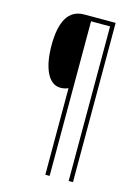

<svg xmlns="http://www.w3.org/2000/svg" viewBox="-131 -833 753 1033"><g transform="rotate(15 245.5 -316.5)"><path d="M381 127V-760H206C117 -760 79 -684 79 -555C79 -437 113 -346 184 -346C202 -346 212 -349 227 -355V127H251V-734H357V127Z"/></g></svg>

Font: Noto Sans Khmer UI Condensed Thin
Style: Regular
Weight: 100
Width: 3
Designer: Danh Hong and the Monotype Design Team
Foundry: Monotype Imaging Inc.
Version: Version 2.002